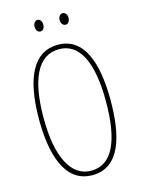

<svg xmlns="http://www.w3.org/2000/svg" viewBox="-131 -958 774 1044"><g transform="rotate(-15 255.5 -436.5)"><path d="M161 -850C161 -833 170 -818 186 -818C200 -818 210 -831 210 -850C210 -869 200 -883 186 -883C170 -883 161 -867 161 -850ZM302 -851C302 -833 312 -818 327 -818C342 -818 352 -832 352 -851C352 -870 341 -883 327 -883C312 -883 302 -868 302 -851ZM457 -358C457 -570 404 -724 257 -724C126 -724 54 -602 54 -358C54 -173 97 10 257 10C416 10 457 -165 457 -358ZM80 -358C80 -574 137 -699 257 -699C374 -699 431 -577 431 -358C431 -135 374 -15 257 -15C143 -15 80 -141 80 -358Z"/></g></svg>

Font: Noto Sans Arabic ExtCond Thin
Style: Regular
Weight: 100
Width: 2
Designer: Monotype Design Team, Nadine Chahine, Nizar Qandah and Khaled Hosny
Foundry: Monotype Imaging Inc.
Version: Version 2.012